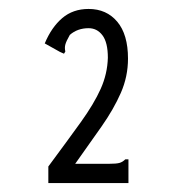

<svg xmlns="http://www.w3.org/2000/svg" viewBox="-20 -655 390 429"><path d="M88 -283Q131 -341 160.5 -382Q190 -423 205 -456.5Q220 -490 221 -526Q221 -560 209 -576Q197 -592 178 -592Q153 -592 136 -577Q128 -563 126 -555.5Q124 -548 126 -540L123 -535L114 -539L80 -558Q95 -594 119 -614.5Q143 -635 178 -635Q218 -635 242 -606.5Q266 -578 266 -524Q266 -484 250 -447.5Q234 -411 207 -372.5Q180 -334 148 -289H223Q240 -289 247 -291Q254 -293 260 -299H267V-246H88Z"/></svg>

Font: Inconsolata ExtraCondensed
Style: Regular
Weight: 400
Width: 2
Monospace: yes
Designer: Raph Levien, Cyreal, Brenton Simpson
Foundry: Raph Levien, Cyreal, Google
Version: Version 3.001; ttfautohint (v1.8.2.53-6de2)